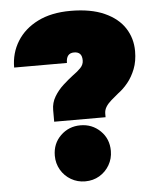

<svg xmlns="http://www.w3.org/2000/svg" viewBox="-52 -760 665 819"><g transform="rotate(-5 280.0 -350.0)"><path d="M170 -250V-300Q170 -331 185.5 -357Q201 -383 223.5 -403.5Q246 -424 267 -440Q287 -454 300.5 -468Q314 -482 314 -500Q314 -519 305.5 -528Q297 -537 280 -537Q263 -537 254.5 -526.5Q246 -516 246 -495H20Q20 -557 51 -607Q82 -657 140 -686Q198 -715 280 -715Q367 -715 425 -689Q483 -663 511.5 -619Q540 -575 540 -520Q540 -477 527 -444Q514 -411 494.5 -387Q475 -363 453 -347Q436 -333 421.5 -320.5Q407 -308 398.5 -294.5Q390 -281 390 -265V-250ZM280 15Q247 15 219.5 -1Q192 -17 176 -44.5Q160 -72 160 -105Q160 -157 195 -191Q230 -225 280 -225Q330 -225 365 -191Q400 -157 400 -105Q400 -72 384 -44.5Q368 -17 341 -1Q314 15 280 15Z"/></g></svg>

Font: Golos Text Black
Style: Regular
Weight: 900
Designer: A.Korolkova, Vitaly Kuzmin
Foundry: ParaType Ltd
Version: Version 2.004